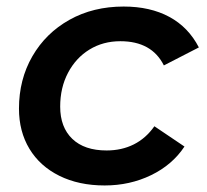

<svg xmlns="http://www.w3.org/2000/svg" viewBox="-20 -560 633 587"><path d="M38 -228Q38 -317 79 -388Q120 -459 192.5 -499.5Q265 -540 358 -540Q439 -540 497.5 -508.5Q556 -477 588 -415L481 -360Q444 -434 348 -434Q295 -434 253.5 -408.5Q212 -383 188 -337.5Q164 -292 164 -234Q164 -171 201 -135.5Q238 -100 306 -100Q352 -100 389 -118.5Q426 -137 452 -174L544 -112Q507 -56 442 -24.5Q377 7 300 7Q221 7 161.5 -22.5Q102 -52 70 -105Q38 -158 38 -228Z"/></svg>

Font: Montserrat Alternates SemiBold
Style: Italic
Weight: 600
Italic angle: -11.3°
Designer: Julieta Ulanovsky
Foundry: Julieta Ulanovsky
Version: Version 7.200